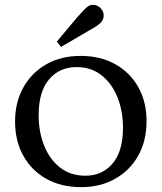

<svg xmlns="http://www.w3.org/2000/svg" viewBox="-20 -760 665 790"><path d="M313 10Q232 10 171 -24Q110 -58 76 -119Q42 -180 42 -260Q42 -339 76 -400Q110 -461 170.5 -495.5Q231 -530 312 -530Q393 -530 454 -496Q515 -462 549 -401.5Q583 -341 583 -261Q583 -182 549.5 -121Q516 -60 455 -25Q394 10 313 10ZM331 -37Q401 -37 443.5 -87.5Q486 -138 486 -234Q486 -304 463 -360.5Q440 -417 397.5 -450.5Q355 -484 295 -484Q225 -484 182 -433.5Q139 -383 139 -286Q139 -217 162 -160Q185 -103 228 -70Q271 -37 331 -37ZM231 -567 214 -589 297 -688Q308 -700 317 -710Q326 -720 336 -729Q350 -742 367 -740Q384 -738 396 -724Q408 -710 406.5 -693Q405 -676 391 -663Q380 -654 369 -647.5Q358 -641 344 -633Z"/></svg>

Font: Hedvig Letters Serif 18pt
Style: Regular
Weight: 400
Designer: Alexander Örn & Tor Weibull
Foundry: Kanon Foundry
Version: Version 1.000